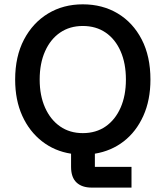

<svg xmlns="http://www.w3.org/2000/svg" viewBox="-20 -705 766 887"><path d="M404.2 161.7Q358.3 161.7 333.3 137.9Q308.3 114.2 308.3 65.8V5Q232.5 -6.7 174.2 -52.1Q115.8 -97.5 82.9 -170Q50 -242.5 50 -337.5Q50 -444.2 90.8 -522.1Q131.7 -600 202.1 -642.5Q272.5 -685 362.5 -685Q453.3 -685 523.8 -642.9Q594.2 -600.8 634.6 -522.9Q675 -445 675 -337.5Q675 -242.5 642.1 -169.6Q609.2 -96.7 551.7 -52.1Q494.2 -7.5 418.3 5V65.8H587.5V161.7ZM362.5 -90Q423.3 -90 467.9 -120.8Q512.5 -151.7 537.1 -207.5Q561.7 -263.3 561.7 -337.5Q561.7 -412.5 537.1 -468.3Q512.5 -524.2 467.9 -554.6Q423.3 -585 362.5 -585Q302.5 -585 257.9 -554.6Q213.3 -524.2 188.3 -468.3Q163.3 -412.5 163.3 -337.5Q163.3 -263.3 188.3 -207.5Q213.3 -151.7 257.9 -120.8Q302.5 -90 362.5 -90Z"/></svg>

Font: Funnel Sans Light Medium
Style: Regular
Weight: 500
Version: Version 1.000